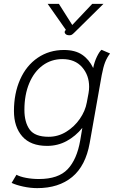

<svg xmlns="http://www.w3.org/2000/svg" viewBox="-20 -753 600 991"><path d="M40 191 65 149Q83 159 114.5 165Q146 171 181 171Q281 171 329 120.5Q377 70 394 -28L405 -93Q370 -50 324 -25Q278 0 223 0Q138 0 95 -49Q52 -98 52 -180Q52 -271 84 -343Q116 -415 175 -455Q234 -495 310 -495Q368 -495 404 -470.5Q440 -446 461 -402Q467 -433 480 -460Q493 -487 504 -496L548 -477Q532 -456 522.5 -431.5Q513 -407 505 -365L443 -15Q422 103 352.5 160.5Q283 218 172 218Q137 218 100 210Q63 202 40 191ZM428 -224 437 -272Q440 -289 440 -305Q440 -365 403.5 -406.5Q367 -448 302 -448Q245 -448 200.5 -415.5Q156 -383 131 -323.5Q106 -264 106 -186Q106 -122 133 -84.5Q160 -47 231 -47Q280 -47 322 -73Q364 -99 392 -139.5Q420 -180 428 -224ZM316 -594 320 -599 226 -733H284L353 -624L456 -733H514L366 -587Q356 -577 351 -574Q346 -571 338 -571Q323 -571 317 -579Q311 -587 316 -594Z"/></svg>

Font: Niramit ExtraLight
Style: Italic
Weight: 200
Italic angle: -10°
Designer: Katatrad Aksorn Co.,Ltd.
Foundry: Cadson Demak Co.,Ltd.
Version: Version 1.000; ttfautohint (v1.6)